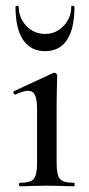

<svg xmlns="http://www.w3.org/2000/svg" viewBox="-20 -648 310 668"><path d="M49 -12Q86 -12 97.5 -25.5Q109 -39 109 -81V-266Q109 -301 102 -316.5Q95 -332 77 -332Q61 -332 34 -319H33Q29 -319 27 -324.5Q25 -330 29 -331L165 -394L169 -395Q172 -395 175.5 -392Q179 -389 179 -385Q179 -378 178 -345Q177 -312 177 -267V-81Q177 -39 188.5 -25.5Q200 -12 237 -12Q240 -12 240 -6Q240 0 237 0Q213 0 198 -1L143 -2L88 -1Q73 0 49 0Q46 0 46 -6Q46 -12 49 -12ZM45 -626Q45 -586 71.5 -558Q98 -530 137 -530Q175 -530 201.5 -558Q228 -586 228 -626Q228 -628 232 -628Q234 -628 236.5 -626.5Q239 -625 239 -624Q239 -548 213 -509Q187 -470 137 -470Q87 -470 60.5 -509Q34 -548 34 -624Q34 -627 39.5 -627.5Q45 -628 45 -626Z"/></svg>

Font: Cormorant Garamond Medium
Style: Regular
Weight: 500
Designer: Christian Thalmann (Catharsis Fonts)
Foundry: Catharsis Fonts
Version: Version 4.000